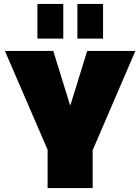

<svg xmlns="http://www.w3.org/2000/svg" viewBox="-20 -960 716 980"><path d="M5 -700H252L337 -425H340L425 -700H671L449 -184H228ZM223 -270H453V0H223ZM303 -940V-763H171V-940ZM506 -940V-763H375V-940Z"/></svg>

Font: Pathway Extreme SemiCondensed Black
Style: Regular
Weight: 900
Width: 4
Version: Version 1.001;gftools[0.9.26]